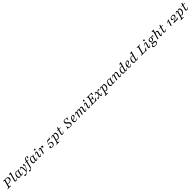

<svg xmlns="http://www.w3.org/2000/svg" viewBox="2030 -6240 12032 12032"><g transform="rotate(-45 8046.0 -224.0)"><path d="M-4.8 0 4 -31.5Q48.4 -33.9 71.4 -38.7Q94.4 -43.5 105.2 -58.1Q116.1 -72.6 123.4 -100.8L226.6 -470.2Q234.7 -499.2 231.9 -513.3Q229 -527.4 208.9 -533.1Q188.7 -538.7 146 -539.5L154 -571Q168.5 -570.2 187.9 -570.2Q207.3 -570.2 231.5 -569.8Q255.6 -569.4 285.5 -569.4Q314.5 -569.4 337.5 -569.8Q360.5 -570.2 377 -570.6Q393.5 -571 403.2 -571Q491.1 -571 541.9 -529Q592.7 -487.1 592.7 -414.5Q592.7 -356.5 558.5 -310.1Q524.2 -263.7 464.9 -236.7Q405.6 -209.7 329.8 -209.7Q297.6 -209.7 267.3 -214.9Q237.1 -220.2 216.1 -229L224.2 -259.7Q240.3 -252.4 267.7 -247.6Q295.2 -242.7 325 -242.7Q382.3 -242.7 423.8 -264.1Q465.3 -285.5 488.3 -324.2Q511.3 -362.9 511.3 -414.5Q511.3 -475 480.2 -507.3Q449.2 -539.5 389.5 -539.5H321L198.4 -100.8Q191.1 -72.6 195.6 -58.9Q200 -45.2 226.2 -39.5Q252.4 -33.9 308.9 -31.5L300 0Q275 -1.6 232.3 -2Q189.5 -2.4 133.9 -2.4Q88.7 -2.4 53.6 -2Q18.5 -1.6 -4.8 0Z M737.1 11.3Q704 11.3 684.7 -5.6Q665.3 -22.6 661.3 -53.2Q657.3 -83.9 668.5 -123.4L773.4 -496Q782.3 -526.6 778.6 -544.4Q775 -562.1 755.6 -569.4Q736.3 -576.6 696 -576.6L704.8 -608.1Q761.3 -609.7 805.6 -617.7Q850 -625.8 884.7 -641.1L736.3 -112.9Q725.8 -77.4 732.3 -56Q738.7 -34.7 762.9 -34.7Q780.6 -34.7 797.2 -48.4Q813.7 -62.1 828.2 -89.5L844.4 -119.4H875.8L857.3 -84.7Q841.1 -54.8 823.4 -33.1Q805.6 -11.3 784.7 0Q763.7 11.3 737.1 11.3Z M1066.1 11.3Q1012.1 11.3 979.4 -31.5Q946.8 -74.2 946.8 -145.2Q946.8 -200 965.3 -250.4Q983.9 -300.8 1015.7 -340.3Q1047.6 -379.8 1087.9 -402.8Q1128.2 -425.8 1171.8 -425.8Q1211.3 -425.8 1245.6 -407.7Q1279.8 -389.5 1304.8 -357.3L1254 -314.5Q1247.6 -354 1226.6 -374.2Q1205.6 -394.4 1176.6 -394.4Q1146 -394.4 1117.3 -374.6Q1088.7 -354.8 1066.9 -320.6Q1045.2 -286.3 1032.3 -242.3Q1019.4 -198.4 1019.4 -150.8Q1019.4 -95.2 1039.5 -65.3Q1059.7 -35.5 1096.8 -35.5Q1125.8 -35.5 1150 -54Q1174.2 -72.6 1192.7 -108.9L1191.9 -82.3Q1170.2 -37.1 1137.9 -12.9Q1105.6 11.3 1066.1 11.3ZM1260.5 11.3Q1211.3 11.3 1192.7 -25Q1174.2 -61.3 1191.1 -123.4L1260.5 -370.2Q1283.9 -379.8 1307.7 -394.8Q1331.5 -409.7 1350.8 -428.2L1368.5 -403.2Q1354 -391.1 1344.4 -379.8Q1334.7 -368.5 1328.2 -354.4Q1321.8 -340.3 1316.1 -320.2L1258.9 -112.9Q1248.4 -75.8 1255.6 -55.2Q1262.9 -34.7 1286.3 -34.7Q1300 -34.7 1311.3 -41.9Q1322.6 -49.2 1332.7 -61.7Q1342.7 -74.2 1350.8 -89.5L1367.7 -119.4H1398.4L1376.6 -78.2Q1362.1 -51.6 1345.2 -31.5Q1328.2 -11.3 1307.7 0Q1287.1 11.3 1260.5 11.3Z M1398.4 192.7Q1371 192.7 1354 180.6Q1337.1 168.5 1337.1 148.4Q1337.1 129 1350.8 117.3Q1364.5 105.6 1384.7 105.6Q1397.6 105.6 1408.5 108.9Q1419.4 112.1 1429.8 116.5Q1440.3 121 1451.2 124.2Q1462.1 127.4 1473.4 127.4Q1497.6 127.4 1530.6 106Q1563.7 84.7 1600 48.4Q1636.3 12.1 1671 -31.9Q1705.6 -75.8 1733.9 -121.8Q1762.1 -167.7 1779 -208.9Q1796 -250 1796 -279Q1796 -300 1787.1 -314.1Q1778.2 -328.2 1766.9 -339.1Q1755.6 -350 1746.8 -360.9Q1737.9 -371.8 1737.9 -386.3Q1737.9 -403.2 1750.4 -414.5Q1762.9 -425.8 1783.9 -425.8Q1812.1 -425.8 1827.8 -404.4Q1843.5 -383.1 1843.5 -344.4Q1843.5 -296.8 1822.2 -239.1Q1800.8 -181.5 1764.5 -121Q1728.2 -60.5 1682.3 -4.4Q1636.3 51.6 1586.3 96Q1536.3 140.3 1487.9 166.5Q1439.5 192.7 1398.4 192.7ZM1587.9 84.7Q1594.4 14.5 1594.8 -53.2Q1595.2 -121 1590.3 -179.8Q1585.5 -238.7 1575.8 -283.1Q1566.1 -327.4 1552.8 -352.8Q1539.5 -378.2 1524.2 -378.2Q1512.9 -378.2 1501.2 -366.5Q1489.5 -354.8 1474.2 -325.8L1457.3 -295.2H1426.6L1451.6 -342.7Q1474.2 -386.3 1497.6 -406Q1521 -425.8 1546 -425.8Q1585.5 -425.8 1611.3 -377.4Q1637.1 -329 1649.2 -231.5Q1661.3 -133.9 1656.5 12.9Q1646 25.8 1635.5 37.5Q1625 49.2 1613.3 60.9Q1601.6 72.6 1587.9 84.7Z M1810.5 192.7Q1780.6 192.7 1764.1 181Q1747.6 169.4 1747.6 148.4Q1747.6 129 1760.9 116.5Q1774.2 104 1793.5 104Q1806.5 104 1817.7 109.3Q1829 114.5 1839.5 121Q1850 127.4 1860.5 132.3Q1871 137.1 1881.5 137.1Q1898.4 137.1 1909.7 123.8Q1921 110.5 1929 75.8L2049.2 -435.5Q2071.8 -533.1 2119 -581.9Q2166.1 -630.6 2241.1 -630.6Q2289.5 -630.6 2316.1 -611.7Q2342.7 -592.7 2342.7 -558.1Q2342.7 -529.8 2325.8 -510.1Q2308.9 -490.3 2283.9 -490.3Q2270.2 -490.3 2262.1 -497.2Q2254 -504 2254 -516.1Q2254 -527.4 2260.1 -537.9Q2266.1 -548.4 2271.8 -558.5Q2277.4 -568.5 2277.4 -579Q2277.4 -601.6 2241.9 -601.6Q2197.6 -601.6 2169.4 -564.5Q2141.1 -527.4 2123.4 -454L2031.5 -62.1Q2012.9 14.5 1979.8 72.2Q1946.8 129.8 1903.6 161.3Q1860.5 192.7 1810.5 192.7ZM1942.7 -383.1 1951.6 -414.5H2230.6L2221.8 -383.1Z M2366.9 11.3Q2312.9 11.3 2280.2 -31.5Q2247.6 -74.2 2247.6 -145.2Q2247.6 -200 2266.1 -250.4Q2284.7 -300.8 2316.5 -340.3Q2348.4 -379.8 2388.7 -402.8Q2429 -425.8 2472.6 -425.8Q2512.1 -425.8 2546.4 -407.7Q2580.6 -389.5 2605.6 -357.3L2554.8 -314.5Q2548.4 -354 2527.4 -374.2Q2506.5 -394.4 2477.4 -394.4Q2446.8 -394.4 2418.1 -374.6Q2389.5 -354.8 2367.7 -320.6Q2346 -286.3 2333.1 -242.3Q2320.2 -198.4 2320.2 -150.8Q2320.2 -95.2 2340.3 -65.3Q2360.5 -35.5 2397.6 -35.5Q2426.6 -35.5 2450.8 -54Q2475 -72.6 2493.5 -108.9L2492.7 -82.3Q2471 -37.1 2438.7 -12.9Q2406.5 11.3 2366.9 11.3ZM2561.3 11.3Q2512.1 11.3 2493.5 -25Q2475 -61.3 2491.9 -123.4L2561.3 -370.2Q2584.7 -379.8 2608.5 -394.8Q2632.3 -409.7 2651.6 -428.2L2669.4 -403.2Q2654.8 -391.1 2645.2 -379.8Q2635.5 -368.5 2629 -354.4Q2622.6 -340.3 2616.9 -320.2L2559.7 -112.9Q2549.2 -75.8 2556.5 -55.2Q2563.7 -34.7 2587.1 -34.7Q2600.8 -34.7 2612.1 -41.9Q2623.4 -49.2 2633.5 -61.7Q2643.5 -74.2 2651.6 -89.5L2668.5 -119.4H2699.2L2677.4 -78.2Q2662.9 -51.6 2646 -31.5Q2629 -11.3 2608.5 0Q2587.9 11.3 2561.3 11.3Z M2891.1 11.3Q2857.3 11.3 2836.7 -6.5Q2816.1 -24.2 2812.1 -55.2Q2808.1 -86.3 2823.4 -125L2887.1 -300Q2900.8 -335.5 2893.1 -357.7Q2885.5 -379.8 2861.3 -379.8Q2842.7 -379.8 2826.2 -366.1Q2809.7 -352.4 2795.2 -325L2779 -295.2H2747.6L2766.1 -329.8Q2793.5 -380.6 2821.8 -403.2Q2850 -425.8 2886.3 -425.8Q2920.2 -425.8 2940.7 -408.1Q2961.3 -390.3 2965.3 -359.3Q2969.4 -328.2 2954 -289.5L2890.3 -114.5Q2877.4 -79 2884.7 -56.9Q2891.9 -34.7 2916.1 -34.7Q2953.2 -34.7 2982.3 -89.5L2998.4 -119.4H3029.8L3011.3 -84.7Q2983.1 -33.1 2955.2 -10.9Q2927.4 11.3 2891.1 11.3ZM2953.2 -510.5Q2931.5 -510.5 2916.5 -525.4Q2901.6 -540.3 2901.6 -562.9Q2901.6 -586.3 2919 -603.2Q2936.3 -620.2 2960.5 -620.2Q2982.3 -620.2 2997.2 -605.2Q3012.1 -590.3 3012.1 -568.5Q3012.1 -545.2 2994.8 -527.8Q2977.4 -510.5 2953.2 -510.5Z M3131.5 0 3216.1 -301.6Q3226.6 -338.7 3219.4 -359.3Q3212.1 -379.8 3189.5 -379.8Q3171 -379.8 3154.4 -366.1Q3137.9 -352.4 3123.4 -325L3107.3 -295.2H3076.6L3095.2 -329.8Q3111.3 -360.5 3129 -381.9Q3146.8 -403.2 3167.7 -414.5Q3188.7 -425.8 3214.5 -425.8Q3248.4 -425.8 3267.3 -408.9Q3286.3 -391.9 3290.3 -361.7Q3294.4 -331.5 3283.1 -291.1L3201.6 0ZM3412.9 -274.2Q3399.2 -274.2 3391.1 -282.7Q3383.1 -291.1 3383.1 -304Q3383.1 -316.1 3389.1 -327.4Q3395.2 -338.7 3401.2 -349.2Q3407.3 -359.7 3407.3 -368.5Q3407.3 -382.3 3383.9 -382.3Q3359.7 -382.3 3331 -362.1Q3302.4 -341.9 3283.1 -307.3L3283.9 -333.1Q3307.3 -378.2 3340.7 -402Q3374.2 -425.8 3412.9 -425.8Q3444.4 -425.8 3461.3 -410.1Q3478.2 -394.4 3478.2 -365.3Q3478.2 -341.9 3469 -321.4Q3459.7 -300.8 3444.8 -287.5Q3429.8 -274.2 3412.9 -274.2Z M3843.5 119.4Q3801.6 119.4 3769 107.7Q3736.3 96 3717.7 75.4Q3699.2 54.8 3699.2 26.6Q3699.2 -5.6 3723.4 -29.4Q3747.6 -53.2 3780.6 -53.2Q3798.4 -53.2 3808.5 -45.2Q3818.5 -37.1 3818.5 -23.4Q3818.5 -9.7 3810.5 0.4Q3802.4 10.5 3791.9 19Q3781.5 27.4 3773.4 35.9Q3765.3 44.4 3765.3 54Q3765.3 68.5 3786.3 78.2Q3807.3 87.9 3837.9 87.9Q3884.7 87.9 3920.2 67.3Q3955.6 46.8 3975.4 10.9Q3995.2 -25 3995.2 -71.8Q3995.2 -124.2 3969.8 -152Q3944.4 -179.8 3896 -179.8Q3873.4 -179.8 3853.6 -173.8Q3833.9 -167.7 3809.7 -152.4H3775.8L3893.5 -414.5H4021Q4045.2 -414.5 4059.3 -419Q4073.4 -423.4 4083.1 -436.3Q4092.7 -449.2 4101.6 -472.6H4131.5Q4122.6 -442.7 4116.9 -420.6Q4111.3 -398.4 4107.3 -381.5Q4103.2 -364.5 4100 -348.4Q4096 -350 4077.8 -351.2Q4059.7 -352.4 4032.3 -352.4H3896.8L3821.8 -185.5Q3843.5 -200 3871 -208.1Q3898.4 -216.1 3925 -216.1Q3990.3 -216.1 4028.6 -179Q4066.9 -141.9 4066.9 -74.2Q4066.9 -18.5 4037.9 25Q4008.9 68.5 3958.1 94Q3907.3 119.4 3843.5 119.4Z M4132.3 186.3 4141.1 154.8Q4173.4 152.4 4192.7 146Q4212.1 139.5 4223.4 124.6Q4234.7 109.7 4241.9 83.9L4349.2 -301.6Q4359.7 -339.5 4352.4 -359.7Q4345.2 -379.8 4322.6 -379.8Q4304.8 -379.8 4288.3 -366.1Q4271.8 -352.4 4256.5 -325L4240.3 -295.2H4209.7L4228.2 -329.8Q4244.4 -360.5 4262.1 -381.9Q4279.8 -403.2 4300.8 -414.5Q4321.8 -425.8 4347.6 -425.8Q4396 -425.8 4414.9 -389.9Q4433.9 -354 4416.1 -291.1L4312.1 82.3Q4304.8 108.9 4310.9 123.8Q4316.9 138.7 4340.3 145.6Q4363.7 152.4 4408.1 154.8L4399.2 186.3Q4385.5 185.5 4363.3 185.1Q4341.1 184.7 4314.5 183.9Q4287.9 183.1 4261.3 183.1Q4222.6 183.1 4187.1 184.3Q4151.6 185.5 4132.3 186.3ZM4447.6 11.3Q4409.7 11.3 4381.9 -8.1Q4354 -27.4 4343.5 -59.7L4354 -85.5Q4366.1 -59.7 4386.3 -46.4Q4406.5 -33.1 4433.1 -33.1Q4464.5 -33.1 4492.3 -51.6Q4520.2 -70.2 4541.9 -102Q4563.7 -133.9 4576.2 -175Q4588.7 -216.1 4588.7 -262.1Q4588.7 -317.7 4568.5 -347.6Q4548.4 -377.4 4509.7 -377.4Q4481.5 -377.4 4457.3 -359.3Q4433.1 -341.1 4414.5 -305.6L4416.1 -332.3Q4438.7 -378.2 4470.6 -402Q4502.4 -425.8 4541.1 -425.8Q4596 -425.8 4628.6 -383.1Q4661.3 -340.3 4661.3 -268.5Q4661.3 -215.3 4643.5 -165.3Q4625.8 -115.3 4595.6 -75.4Q4565.3 -35.5 4527 -12.1Q4488.7 11.3 4447.6 11.3Z M4876.6 11.3Q4822.6 11.3 4799.6 -26.2Q4776.6 -63.7 4794.4 -125L4908.9 -537.9Q4928.2 -538.7 4947.2 -541.5Q4966.1 -544.4 4982.3 -549.2L4861.3 -115.3Q4850.8 -75 4859.7 -54.8Q4868.5 -34.7 4898.4 -34.7Q4921 -34.7 4939.5 -48.8Q4958.1 -62.9 4973.4 -91.1L4988.7 -119.4H5020.2L4994.4 -71.8Q4981.5 -47.6 4964.5 -29Q4947.6 -10.5 4926.2 0.4Q4904.8 11.3 4876.6 11.3ZM4771.8 -383.1 4779.8 -414.5H5079.8L5071 -383.1Z M5560.5 11.3Q5515.3 11.3 5482.7 0Q5450 -11.3 5428.6 -22.6Q5407.3 -33.9 5393.5 -33.9Q5383.9 -33.9 5375.4 -26.2Q5366.9 -18.5 5357.3 0H5324.2Q5339.5 -38.7 5352 -83.5Q5364.5 -128.2 5379 -194.4H5411.3Q5405.6 -112.9 5444 -66.5Q5482.3 -20.2 5555.6 -20.2Q5609.7 -20.2 5640.7 -45.6Q5671.8 -71 5671.8 -115.3Q5671.8 -147.6 5656 -173Q5640.3 -198.4 5614.9 -220.6Q5589.5 -242.7 5560.9 -264.5Q5532.3 -286.3 5507.3 -310.1Q5482.3 -333.9 5466.1 -362.9Q5450 -391.9 5450 -429Q5450 -473.4 5471.8 -507.7Q5493.5 -541.9 5532.7 -562.1Q5571.8 -582.3 5621 -582.3Q5662.9 -582.3 5688.7 -571.4Q5714.5 -560.5 5730.6 -549.2Q5746.8 -537.9 5759.7 -537.9Q5767.7 -537.9 5775.4 -546Q5783.1 -554 5791.9 -571H5824.2Q5810.5 -540.3 5798.4 -498.4Q5786.3 -456.5 5777.4 -405.6H5745.2Q5748.4 -450.8 5735.1 -483.5Q5721.8 -516.1 5693.5 -533.9Q5665.3 -551.6 5625 -551.6Q5577.4 -551.6 5548.8 -526.2Q5520.2 -500.8 5520.2 -459.7Q5520.2 -428.2 5536.7 -402.8Q5553.2 -377.4 5579 -354.4Q5604.8 -331.5 5634.3 -309.3Q5663.7 -287.1 5689.5 -262.5Q5715.3 -237.9 5731.9 -208.9Q5748.4 -179.8 5748.4 -143.5Q5748.4 -99.2 5724.6 -64.5Q5700.8 -29.8 5658.1 -9.3Q5615.3 11.3 5560.5 11.3Z M6015.3 11.3Q5951.6 11.3 5916.9 -29Q5882.3 -69.4 5882.3 -142.7Q5882.3 -198.4 5901.6 -249.6Q5921 -300.8 5954.8 -340.3Q5988.7 -379.8 6032.3 -402.8Q6075.8 -425.8 6123.4 -425.8Q6168.5 -425.8 6191.9 -406Q6215.3 -386.3 6215.3 -349.2Q6215.3 -305.6 6181.9 -266.5Q6148.4 -227.4 6087.1 -197.2Q6025.8 -166.9 5941.1 -149.2V-175Q6006.5 -191.1 6052.4 -216.5Q6098.4 -241.9 6123 -274.2Q6147.6 -306.5 6147.6 -344.4Q6147.6 -369.4 6137.1 -382.3Q6126.6 -395.2 6105.6 -395.2Q6079 -395.2 6052 -373.4Q6025 -351.6 6003.2 -315.7Q5981.5 -279.8 5968.1 -235.9Q5954.8 -191.9 5954.8 -148.4Q5954.8 -91.1 5977.4 -60.5Q6000 -29.8 6041.9 -29.8Q6076.6 -29.8 6104.8 -50Q6133.1 -70.2 6154.8 -111.3H6184.7Q6157.3 -51.6 6113.7 -20.2Q6070.2 11.3 6015.3 11.3Z M6905.6 11.3Q6871 11.3 6852 -5.6Q6833.1 -22.6 6829.4 -53.2Q6825.8 -83.9 6836.3 -123.4L6875 -260.5Q6891.1 -318.5 6879 -349.2Q6866.9 -379.8 6825.8 -379.8Q6792.7 -379.8 6764.5 -359.7Q6736.3 -339.5 6713.7 -300L6712.9 -321Q6740.3 -372.6 6777 -399.2Q6813.7 -425.8 6858.1 -425.8Q6897.6 -425.8 6922.2 -405.2Q6946.8 -384.7 6953.2 -348.4Q6959.7 -312.1 6946 -263.7L6904 -112.9Q6893.5 -75.8 6900.4 -55.2Q6907.3 -34.7 6930.6 -34.7Q6949.2 -34.7 6965.3 -48.4Q6981.5 -62.1 6996.8 -89.5L7012.9 -119.4H7043.5L7025 -84.7Q7008.9 -54.8 6991.1 -33.1Q6973.4 -11.3 6952.8 0Q6932.3 11.3 6905.6 11.3ZM6341.1 0 6425.8 -301.6Q6436.3 -337.9 6429.4 -358.9Q6422.6 -379.8 6399.2 -379.8Q6381.5 -379.8 6364.5 -366.1Q6347.6 -352.4 6333.1 -325L6316.9 -295.2H6286.3L6304.8 -329.8Q6321 -360.5 6338.7 -381.9Q6356.5 -403.2 6377.4 -414.5Q6398.4 -425.8 6424.2 -425.8Q6458.1 -425.8 6477 -408.9Q6496 -391.9 6500 -361.7Q6504 -331.5 6492.7 -291.1L6411.3 0ZM6577.4 0 6650 -260.5Q6666.1 -319.4 6653.2 -349.6Q6640.3 -379.8 6600 -379.8Q6567.7 -379.8 6539.5 -359.7Q6511.3 -339.5 6487.9 -300V-321Q6515.3 -372.6 6552 -399.2Q6588.7 -425.8 6632.3 -425.8Q6672.6 -425.8 6696.8 -405.2Q6721 -384.7 6727.8 -348.4Q6734.7 -312.1 6721 -263.7L6647.6 0Z M7232.3 11.3Q7198.4 11.3 7177.8 -6.5Q7157.3 -24.2 7153.2 -55.2Q7149.2 -86.3 7164.5 -125L7228.2 -300Q7241.9 -335.5 7234.3 -357.7Q7226.6 -379.8 7202.4 -379.8Q7183.9 -379.8 7167.3 -366.1Q7150.8 -352.4 7136.3 -325L7120.2 -295.2H7088.7L7107.3 -329.8Q7134.7 -380.6 7162.9 -403.2Q7191.1 -425.8 7227.4 -425.8Q7261.3 -425.8 7281.9 -408.1Q7302.4 -390.3 7306.5 -359.3Q7310.5 -328.2 7295.2 -289.5L7231.5 -114.5Q7218.5 -79 7225.8 -56.9Q7233.1 -34.7 7257.3 -34.7Q7294.4 -34.7 7323.4 -89.5L7339.5 -119.4H7371L7352.4 -84.7Q7324.2 -33.1 7296.4 -10.9Q7268.5 11.3 7232.3 11.3ZM7294.4 -510.5Q7272.6 -510.5 7257.7 -525.4Q7242.7 -540.3 7242.7 -562.9Q7242.7 -586.3 7260.1 -603.2Q7277.4 -620.2 7301.6 -620.2Q7323.4 -620.2 7338.3 -605.2Q7353.2 -590.3 7353.2 -568.5Q7353.2 -545.2 7335.9 -527.8Q7318.5 -510.5 7294.4 -510.5Z M7392.7 0 7401.6 -31.5Q7446 -33.1 7468.5 -38.3Q7491.1 -43.5 7502 -57.7Q7512.9 -71.8 7521 -100.8L7624.2 -470.2Q7632.3 -499.2 7629 -513.3Q7625.8 -527.4 7606 -533.1Q7586.3 -538.7 7543.5 -539.5L7551.6 -571Q7579.8 -570.2 7626.2 -569.8Q7672.6 -569.4 7736.3 -569.4Q7775.8 -569.4 7812.5 -569.4Q7849.2 -569.4 7883.1 -569.8Q7916.9 -570.2 7947.2 -570.2Q7977.4 -570.2 8004 -571Q7991.9 -532.3 7984.3 -493.5Q7976.6 -454.8 7971 -409.7H7938.7Q7937.1 -459.7 7927.8 -487.5Q7918.5 -515.3 7897.6 -526.6Q7876.6 -537.9 7838.7 -537.9H7718.5L7596 -100.8Q7583.9 -58.1 7594.4 -46Q7604.8 -33.9 7651.6 -33.9H7671Q7729.8 -33.9 7771 -48Q7812.1 -62.1 7844.8 -97.2Q7877.4 -132.3 7911.3 -194.4H7943.5Q7920.2 -137.1 7904.8 -90.7Q7889.5 -44.4 7879 0Q7856.5 -0.8 7832.3 -1.2Q7808.1 -1.6 7783.1 -2Q7758.1 -2.4 7731 -2.4Q7704 -2.4 7674.2 -2.4Q7580.6 -2.4 7510.1 -2Q7439.5 -1.6 7392.7 0ZM7616.9 -271.8 7625.8 -302.4H7798.4L7789.5 -271.8ZM7778.2 -172.6Q7782.3 -229 7766.9 -250.4Q7751.6 -271.8 7707.3 -271.8L7716.1 -302.4Q7747.6 -302.4 7768.1 -311.3Q7788.7 -320.2 7804.8 -341.5Q7821 -362.9 7837.1 -401.6H7869.4Q7866.1 -390.3 7860.1 -372.2Q7854 -354 7848 -331.9Q7841.9 -309.7 7835.5 -287.1Q7831.5 -271 7828.2 -256.5Q7825 -241.9 7821.8 -228.6Q7818.5 -215.3 7815.7 -201.6Q7812.9 -187.9 7810.5 -172.6Z M8317.7 11.3Q8284.7 11.3 8265.3 -8.9Q8246 -29 8239.5 -71L8200 -328.2Q8195.2 -354.8 8185.5 -366.5Q8175.8 -378.2 8158.9 -378.2Q8142.7 -378.2 8129.4 -366.5Q8116.1 -354.8 8100.8 -326.6L8083.9 -295.2H8053.2L8079 -342.7Q8101.6 -386.3 8127 -406Q8152.4 -425.8 8184.7 -425.8Q8217.7 -425.8 8237.1 -405.6Q8256.5 -385.5 8262.9 -343.5L8302.4 -86.3Q8307.3 -60.5 8316.9 -48.4Q8326.6 -36.3 8343.5 -36.3Q8359.7 -36.3 8372.6 -48Q8385.5 -59.7 8400.8 -87.9L8417.7 -119.4H8449.2L8423.4 -71.8Q8400 -27.4 8375 -8.1Q8350 11.3 8317.7 11.3ZM8043.5 11.3Q8019.4 11.3 8005.2 -0.4Q7991.1 -12.1 7991.1 -33.1Q7991.1 -51.6 8002.4 -63.3Q8013.7 -75 8030.6 -75Q8039.5 -75 8046.8 -72.2Q8054 -69.4 8060.9 -65.7Q8067.7 -62.1 8074.6 -58.9Q8081.5 -55.6 8088.7 -55.6Q8107.3 -55.6 8128.6 -74.2Q8150 -92.7 8174.2 -129Q8198.4 -165.3 8225 -217.7L8237.9 -191.1Q8208.9 -125.8 8177 -80.6Q8145.2 -35.5 8111.7 -12.1Q8078.2 11.3 8043.5 11.3ZM8273.4 -213.7 8259.7 -237.1Q8299.2 -332.3 8342.3 -379Q8385.5 -425.8 8433.9 -425.8Q8457.3 -425.8 8471 -414.1Q8484.7 -402.4 8484.7 -383.1Q8484.7 -364.5 8473.4 -352Q8462.1 -339.5 8446 -339.5Q8437.1 -339.5 8430.2 -342.7Q8423.4 -346 8416.9 -350Q8410.5 -354 8403.6 -357.7Q8396.8 -361.3 8387.9 -361.3Q8364.5 -361.3 8335.5 -323.4Q8306.5 -285.5 8273.4 -213.7Z M8441.1 186.3 8450 154.8Q8482.3 152.4 8501.6 146Q8521 139.5 8532.3 124.6Q8543.5 109.7 8550.8 83.9L8658.1 -301.6Q8668.5 -339.5 8661.3 -359.7Q8654 -379.8 8631.5 -379.8Q8613.7 -379.8 8597.2 -366.1Q8580.6 -352.4 8565.3 -325L8549.2 -295.2H8518.5L8537.1 -329.8Q8553.2 -360.5 8571 -381.9Q8588.7 -403.2 8609.7 -414.5Q8630.6 -425.8 8656.5 -425.8Q8704.8 -425.8 8723.8 -389.9Q8742.7 -354 8725 -291.1L8621 82.3Q8613.7 108.9 8619.8 123.8Q8625.8 138.7 8649.2 145.6Q8672.6 152.4 8716.9 154.8L8708.1 186.3Q8694.4 185.5 8672.2 185.1Q8650 184.7 8623.4 183.9Q8596.8 183.1 8570.2 183.1Q8531.5 183.1 8496 184.3Q8460.5 185.5 8441.1 186.3ZM8756.5 11.3Q8718.5 11.3 8690.7 -8.1Q8662.9 -27.4 8652.4 -59.7L8662.9 -85.5Q8675 -59.7 8695.2 -46.4Q8715.3 -33.1 8741.9 -33.1Q8773.4 -33.1 8801.2 -51.6Q8829 -70.2 8850.8 -102Q8872.6 -133.9 8885.1 -175Q8897.6 -216.1 8897.6 -262.1Q8897.6 -317.7 8877.4 -347.6Q8857.3 -377.4 8818.5 -377.4Q8790.3 -377.4 8766.1 -359.3Q8741.9 -341.1 8723.4 -305.6L8725 -332.3Q8747.6 -378.2 8779.4 -402Q8811.3 -425.8 8850 -425.8Q8904.8 -425.8 8937.5 -383.1Q8970.2 -340.3 8970.2 -268.5Q8970.2 -215.3 8952.4 -165.3Q8934.7 -115.3 8904.4 -75.4Q8874.2 -35.5 8835.9 -12.1Q8797.6 11.3 8756.5 11.3Z M9208.9 11.3Q9154.8 11.3 9122.2 -31.5Q9089.5 -74.2 9089.5 -145.2Q9089.5 -200 9108.1 -250.4Q9126.6 -300.8 9158.5 -340.3Q9190.3 -379.8 9230.6 -402.8Q9271 -425.8 9314.5 -425.8Q9354 -425.8 9388.3 -407.7Q9422.6 -389.5 9447.6 -357.3L9396.8 -314.5Q9390.3 -354 9369.4 -374.2Q9348.4 -394.4 9319.4 -394.4Q9288.7 -394.4 9260.1 -374.6Q9231.5 -354.8 9209.7 -320.6Q9187.9 -286.3 9175 -242.3Q9162.1 -198.4 9162.1 -150.8Q9162.1 -95.2 9182.3 -65.3Q9202.4 -35.5 9239.5 -35.5Q9268.5 -35.5 9292.7 -54Q9316.9 -72.6 9335.5 -108.9L9334.7 -82.3Q9312.9 -37.1 9280.6 -12.9Q9248.4 11.3 9208.9 11.3ZM9403.2 11.3Q9354 11.3 9335.5 -25Q9316.9 -61.3 9333.9 -123.4L9403.2 -370.2Q9426.6 -379.8 9450.4 -394.8Q9474.2 -409.7 9493.5 -428.2L9511.3 -403.2Q9496.8 -391.1 9487.1 -379.8Q9477.4 -368.5 9471 -354.4Q9464.5 -340.3 9458.9 -320.2L9401.6 -112.9Q9391.1 -75.8 9398.4 -55.2Q9405.6 -34.7 9429 -34.7Q9442.7 -34.7 9454 -41.9Q9465.3 -49.2 9475.4 -61.7Q9485.5 -74.2 9493.5 -89.5L9510.5 -119.4H9541.1L9519.4 -78.2Q9504.8 -51.6 9487.9 -31.5Q9471 -11.3 9450.4 0Q9429.8 11.3 9403.2 11.3Z M9979.8 11.3Q9946 11.3 9926.6 -5.6Q9907.3 -22.6 9903.6 -53.2Q9900 -83.9 9911.3 -123.4L9949.2 -259.7Q9966.1 -318.5 9952.4 -349.2Q9938.7 -379.8 9896.8 -379.8Q9864.5 -379.8 9836.3 -359.7Q9808.1 -339.5 9783.9 -299.2V-320.2Q9812.1 -373.4 9849.2 -399.6Q9886.3 -425.8 9930.6 -425.8Q9991.1 -425.8 10016.1 -381Q10041.1 -336.3 10021 -263.7L9978.2 -112.9Q9968.5 -76.6 9975 -55.6Q9981.5 -34.7 10004.8 -34.7Q10023.4 -34.7 10039.9 -48.8Q10056.5 -62.9 10071 -89.5L10087.1 -119.4H10118.5L10100 -84.7Q10083.9 -54.8 10065.7 -33.1Q10047.6 -11.3 10027 0Q10006.5 11.3 9979.8 11.3ZM9637.1 0 9721.8 -301.6Q9732.3 -337.9 9725.4 -358.9Q9718.5 -379.8 9695.2 -379.8Q9676.6 -379.8 9660.1 -366.1Q9643.5 -352.4 9629 -325L9612.9 -295.2H9582.3L9600.8 -329.8Q9616.9 -360.5 9634.7 -381.9Q9652.4 -403.2 9673.4 -414.5Q9694.4 -425.8 9720.2 -425.8Q9754 -425.8 9773 -408.9Q9791.9 -391.9 9796 -361.7Q9800 -331.5 9788.7 -291.1L9707.3 0Z M10502.4 11.3Q10468.5 11.3 10449.6 -5.6Q10430.6 -22.6 10426.6 -53.2Q10422.6 -83.9 10433.1 -123.4L10537.9 -496Q10546.8 -526.6 10543.5 -544.4Q10540.3 -562.1 10522.6 -569.4Q10504.8 -576.6 10467.7 -576.6L10476.6 -608.1Q10530.6 -609.7 10573 -617.7Q10615.3 -625.8 10649.2 -641.1L10500.8 -112.9Q10490.3 -76.6 10496.8 -55.6Q10503.2 -34.7 10527.4 -34.7Q10545.2 -34.7 10562.1 -48.4Q10579 -62.1 10592.7 -89.5L10609.7 -119.4H10640.3L10621.8 -84.7Q10605.6 -54.8 10587.9 -33.1Q10570.2 -11.3 10549.2 0Q10528.2 11.3 10502.4 11.3ZM10308.1 11.3Q10254 11.3 10221.4 -31.5Q10188.7 -74.2 10188.7 -145.2Q10188.7 -200 10207.3 -250.4Q10225.8 -300.8 10257.7 -340.3Q10289.5 -379.8 10329.8 -402.8Q10370.2 -425.8 10413.7 -425.8Q10453.2 -425.8 10487.5 -407.7Q10521.8 -389.5 10546.8 -357.3L10496 -314.5Q10489.5 -354 10468.5 -374.2Q10447.6 -394.4 10418.5 -394.4Q10387.9 -394.4 10359.3 -374.6Q10330.6 -354.8 10308.9 -320.6Q10287.1 -286.3 10274.2 -242.3Q10261.3 -198.4 10261.3 -150.8Q10261.3 -95.2 10281.5 -65.3Q10301.6 -35.5 10338.7 -35.5Q10367.7 -35.5 10391.9 -54Q10416.1 -72.6 10434.7 -108.9L10433.9 -82.3Q10412.1 -37.1 10379.8 -12.9Q10347.6 11.3 10308.1 11.3Z M10843.5 11.3Q10779.8 11.3 10745.2 -29Q10710.5 -69.4 10710.5 -142.7Q10710.5 -198.4 10729.8 -249.6Q10749.2 -300.8 10783.1 -340.3Q10816.9 -379.8 10860.5 -402.8Q10904 -425.8 10951.6 -425.8Q10996.8 -425.8 11020.2 -406Q11043.5 -386.3 11043.5 -349.2Q11043.5 -305.6 11010.1 -266.5Q10976.6 -227.4 10915.3 -197.2Q10854 -166.9 10769.4 -149.2V-175Q10834.7 -191.1 10880.6 -216.5Q10926.6 -241.9 10951.2 -274.2Q10975.8 -306.5 10975.8 -344.4Q10975.8 -369.4 10965.3 -382.3Q10954.8 -395.2 10933.9 -395.2Q10907.3 -395.2 10880.2 -373.4Q10853.2 -351.6 10831.5 -315.7Q10809.7 -279.8 10796.4 -235.9Q10783.1 -191.9 10783.1 -148.4Q10783.1 -91.1 10805.6 -60.5Q10828.2 -29.8 10870.2 -29.8Q10904.8 -29.8 10933.1 -50Q10961.3 -70.2 10983.1 -111.3H11012.9Q10985.5 -51.6 10941.9 -20.2Q10898.4 11.3 10843.5 11.3Z M11454.8 11.3Q11421 11.3 11402 -5.6Q11383.1 -22.6 11379 -53.2Q11375 -83.9 11385.5 -123.4L11490.3 -496Q11499.2 -526.6 11496 -544.4Q11492.7 -562.1 11475 -569.4Q11457.3 -576.6 11420.2 -576.6L11429 -608.1Q11483.1 -609.7 11525.4 -617.7Q11567.7 -625.8 11601.6 -641.1L11453.2 -112.9Q11442.7 -76.6 11449.2 -55.6Q11455.6 -34.7 11479.8 -34.7Q11497.6 -34.7 11514.5 -48.4Q11531.5 -62.1 11545.2 -89.5L11562.1 -119.4H11592.7L11574.2 -84.7Q11558.1 -54.8 11540.3 -33.1Q11522.6 -11.3 11501.6 0Q11480.6 11.3 11454.8 11.3ZM11260.5 11.3Q11206.5 11.3 11173.8 -31.5Q11141.1 -74.2 11141.1 -145.2Q11141.1 -200 11159.7 -250.4Q11178.2 -300.8 11210.1 -340.3Q11241.9 -379.8 11282.3 -402.8Q11322.6 -425.8 11366.1 -425.8Q11405.6 -425.8 11439.9 -407.7Q11474.2 -389.5 11499.2 -357.3L11448.4 -314.5Q11441.9 -354 11421 -374.2Q11400 -394.4 11371 -394.4Q11340.3 -394.4 11311.7 -374.6Q11283.1 -354.8 11261.3 -320.6Q11239.5 -286.3 11226.6 -242.3Q11213.7 -198.4 11213.7 -150.8Q11213.7 -95.2 11233.9 -65.3Q11254 -35.5 11291.1 -35.5Q11320.2 -35.5 11344.4 -54Q11368.5 -72.6 11387.1 -108.9L11386.3 -82.3Q11364.5 -37.1 11332.3 -12.9Q11300 11.3 11260.5 11.3Z M11832.3 0 11841.1 -31.5Q11886.3 -33.1 11908.9 -38.7Q11931.5 -44.4 11942.3 -58.5Q11953.2 -72.6 11960.5 -100.8L12063.7 -470.2Q12071.8 -498.4 12069 -512.5Q12066.1 -526.6 12046.8 -532.7Q12027.4 -538.7 11983.1 -539.5L11991.1 -571Q12032.3 -568.5 12126.6 -568.5Q12171 -568.5 12207.3 -569.4Q12243.5 -570.2 12266.1 -571L12257.3 -539.5Q12216.1 -537.9 12193.1 -533.1Q12170.2 -528.2 12158.9 -514.1Q12147.6 -500 12138.7 -470.2L12035.5 -100.8Q12028.2 -73.4 12029 -58.9Q12029.8 -44.4 12044.4 -39.1Q12058.9 -33.9 12091.1 -33.9H12110.5Q12170.2 -33.9 12210.9 -47.6Q12251.6 -61.3 12284.3 -96Q12316.9 -130.6 12350.8 -194.4H12383.1Q12358.9 -133.9 12343.5 -87.5Q12328.2 -41.1 12318.5 0Q12274.2 -1.6 12225 -2Q12175.8 -2.4 12113.7 -2.4Q12020.2 -2.4 11949.6 -2Q11879 -1.6 11832.3 0Z M12570.2 11.3Q12536.3 11.3 12515.7 -6.5Q12495.2 -24.2 12491.1 -55.2Q12487.1 -86.3 12502.4 -125L12566.1 -300Q12579.8 -335.5 12572.2 -357.7Q12564.5 -379.8 12540.3 -379.8Q12521.8 -379.8 12505.2 -366.1Q12488.7 -352.4 12474.2 -325L12458.1 -295.2H12426.6L12445.2 -329.8Q12472.6 -380.6 12500.8 -403.2Q12529 -425.8 12565.3 -425.8Q12599.2 -425.8 12619.8 -408.1Q12640.3 -390.3 12644.4 -359.3Q12648.4 -328.2 12633.1 -289.5L12569.4 -114.5Q12556.5 -79 12563.7 -56.9Q12571 -34.7 12595.2 -34.7Q12632.3 -34.7 12661.3 -89.5L12677.4 -119.4H12708.9L12690.3 -84.7Q12662.1 -33.1 12634.3 -10.9Q12606.5 11.3 12570.2 11.3ZM12632.3 -510.5Q12610.5 -510.5 12595.6 -525.4Q12580.6 -540.3 12580.6 -562.9Q12580.6 -586.3 12598 -603.2Q12615.3 -620.2 12639.5 -620.2Q12661.3 -620.2 12676.2 -605.2Q12691.1 -590.3 12691.1 -568.5Q12691.1 -545.2 12673.8 -527.8Q12656.5 -510.5 12632.3 -510.5Z M12906.5 192.7Q12851.6 192.7 12810.9 180.2Q12770.2 167.7 12747.6 145.2Q12725 122.6 12725 92.7Q12725 55.6 12758.9 22.6Q12792.7 -10.5 12856.5 -35.5L12872.6 -22.6Q12836.3 -4.8 12816.1 21.4Q12796 47.6 12796 76.6Q12796 114.5 12831 136.7Q12866.1 158.9 12925 158.9Q12968.5 158.9 13002 144.8Q13035.5 130.6 13054.4 105.2Q13073.4 79.8 13073.4 48.4Q13073.4 19.4 13056 5.2Q13038.7 -8.9 13003.2 -8.9H12916.9Q12878.2 -8.9 12853.6 -25Q12829 -41.1 12829 -69.4Q12829 -91.9 12846.4 -116.1Q12863.7 -140.3 12899.2 -167.7L12913.7 -158.9Q12893.5 -141.9 12885.5 -130.2Q12877.4 -118.5 12877.4 -107.3Q12877.4 -91.1 12890.7 -83.9Q12904 -76.6 12932.3 -76.6H13017.7Q13075.8 -76.6 13106.9 -49.6Q13137.9 -22.6 13137.9 25Q13137.9 74.2 13108.1 112.1Q13078.2 150 13026.2 171.4Q12974.2 192.7 12906.5 192.7ZM12954 -146Q12894.4 -146 12859.3 -178.6Q12824.2 -211.3 12824.2 -267.7Q12824.2 -312.9 12846 -348.8Q12867.7 -384.7 12905.6 -405.2Q12943.5 -425.8 12991.1 -425.8Q13050.8 -425.8 13085.5 -392.7Q13120.2 -359.7 13120.2 -302.4Q13120.2 -257.3 13098.4 -221.8Q13076.6 -186.3 13039.5 -166.1Q13002.4 -146 12954 -146ZM12954.8 -177.4Q12975.8 -177.4 12993.5 -188.3Q13011.3 -199.2 13024.6 -218.1Q13037.9 -237.1 13045.6 -262.5Q13053.2 -287.9 13053.2 -316.9Q13053.2 -355.6 13037.1 -375Q13021 -394.4 12990.3 -394.4Q12969.4 -394.4 12951.2 -384.3Q12933.1 -374.2 12919.8 -356Q12906.5 -337.9 12899.2 -313.3Q12891.9 -288.7 12891.9 -259.7Q12891.9 -219.4 12908.5 -198.4Q12925 -177.4 12954.8 -177.4ZM13210.5 -317.7Q13196 -317.7 13187.5 -325Q13179 -332.3 13179 -345.2Q13179 -352.4 13182.3 -358.5Q13185.5 -364.5 13188.3 -370.2Q13191.1 -375.8 13191.1 -380.6Q13191.1 -387.9 13185.9 -391.1Q13180.6 -394.4 13168.5 -394.4Q13150.8 -394.4 13132.7 -385.5Q13114.5 -376.6 13096.8 -358.1L13087.9 -372.6Q13108.1 -399.2 13133.1 -412.5Q13158.1 -425.8 13185.5 -425.8Q13217.7 -425.8 13236.7 -410.1Q13255.6 -394.4 13255.6 -367.7Q13255.6 -345.2 13243.1 -331.5Q13230.6 -317.7 13210.5 -317.7Z M13284.7 0 13423.4 -496Q13432.3 -526.6 13428.6 -544.4Q13425 -562.1 13405.6 -569.4Q13386.3 -576.6 13346 -576.6L13354.8 -608.1Q13411.3 -609.7 13455.2 -617.7Q13499.2 -625.8 13533.9 -641.1L13354.8 0ZM13627.4 11.3Q13593.5 11.3 13574.2 -5.6Q13554.8 -22.6 13551.2 -53.2Q13547.6 -83.9 13558.1 -123.4L13596.8 -259.7Q13612.9 -317.7 13599.6 -348.8Q13586.3 -379.8 13544.4 -379.8Q13512.1 -379.8 13484.3 -359.7Q13456.5 -339.5 13433.9 -299.2V-320.2Q13461.3 -373.4 13498 -399.6Q13534.7 -425.8 13578.2 -425.8Q13638.7 -425.8 13663.7 -381.5Q13688.7 -337.1 13667.7 -263.7L13625.8 -112.9Q13615.3 -76.6 13622.2 -55.6Q13629 -34.7 13652.4 -34.7Q13671 -34.7 13687.1 -48.4Q13703.2 -62.1 13718.5 -89.5L13734.7 -119.4H13765.3L13746.8 -84.7Q13730.6 -54.8 13712.9 -33.1Q13695.2 -11.3 13674.6 0Q13654 11.3 13627.4 11.3Z M13945.2 11.3Q13891.1 11.3 13868.1 -26.2Q13845.2 -63.7 13862.9 -125L13977.4 -537.9Q13996.8 -538.7 14015.7 -541.5Q14034.7 -544.4 14050.8 -549.2L13929.8 -115.3Q13919.4 -75 13928.2 -54.8Q13937.1 -34.7 13966.9 -34.7Q13989.5 -34.7 14008.1 -48.8Q14026.6 -62.9 14041.9 -91.1L14057.3 -119.4H14088.7L14062.9 -71.8Q14050 -47.6 14033.1 -29Q14016.1 -10.5 13994.8 0.4Q13973.4 11.3 13945.2 11.3ZM13840.3 -383.1 13848.4 -414.5H14148.4L14139.5 -383.1Z M14458.9 0 14555.6 -346Q14531.5 -329.8 14499.2 -314.1Q14466.9 -298.4 14421.8 -284.7L14429.8 -316.9Q14479 -333.9 14512.5 -351.2Q14546 -368.5 14570.6 -386.3Q14595.2 -404 14615.3 -420.2H14646.8L14529 0Z M15091.9 4Q15087.9 2.4 15069.8 1.2Q15051.6 0 15024.2 0H14716.9L14725 -29.8Q14771.8 -54.8 14818.1 -80.2Q14864.5 -105.6 14906 -131.5Q14947.6 -157.3 14979.8 -185.1Q15012.1 -212.9 15030.6 -243.1Q15049.2 -273.4 15049.2 -307.3Q15049.2 -347.6 15024.2 -369Q14999.2 -390.3 14954 -390.3Q14917.7 -390.3 14887.9 -376.2Q14858.1 -362.1 14840.3 -337.9Q14822.6 -313.7 14822.6 -284.7Q14822.6 -256.5 14837.9 -241.9Q14853.2 -227.4 14879 -227.4Q14891.9 -227.4 14902.8 -231.9Q14913.7 -236.3 14924.2 -246L14930.6 -216.9Q14913.7 -200 14893.1 -191.5Q14872.6 -183.1 14850.8 -183.1Q14808.9 -183.1 14783.5 -205.6Q14758.1 -228.2 14758.1 -265.3Q14758.1 -308.1 14788.3 -344.4Q14818.5 -380.6 14868.1 -403.2Q14917.7 -425.8 14975 -425.8Q15041.1 -425.8 15081 -395.6Q15121 -365.3 15121 -312.9Q15121 -287.1 15110.1 -262.9Q15099.2 -238.7 15077 -214.9Q15054.8 -191.1 15021 -167.3Q14987.1 -143.5 14941.5 -118.5Q14896 -93.5 14837.9 -66.9V-62.1H15012.9Q15037.1 -62.1 15051.2 -66.5Q15065.3 -71 15075 -83.9Q15084.7 -96.8 15093.5 -120.2H15123.4Q15114.5 -90.3 15108.9 -68.1Q15103.2 -46 15099.2 -29Q15095.2 -12.1 15091.9 4Z M15149.2 186.3 15158.1 154.8Q15190.3 152.4 15209.7 146Q15229 139.5 15240.3 124.6Q15251.6 109.7 15258.9 83.9L15366.1 -301.6Q15376.6 -339.5 15369.4 -359.7Q15362.1 -379.8 15339.5 -379.8Q15321.8 -379.8 15305.2 -366.1Q15288.7 -352.4 15273.4 -325L15257.3 -295.2H15226.6L15245.2 -329.8Q15261.3 -360.5 15279 -381.9Q15296.8 -403.2 15317.7 -414.5Q15338.7 -425.8 15364.5 -425.8Q15412.9 -425.8 15431.9 -389.9Q15450.8 -354 15433.1 -291.1L15329 82.3Q15321.8 108.9 15327.8 123.8Q15333.9 138.7 15357.3 145.6Q15380.6 152.4 15425 154.8L15416.1 186.3Q15402.4 185.5 15380.2 185.1Q15358.1 184.7 15331.5 183.9Q15304.8 183.1 15278.2 183.1Q15239.5 183.1 15204 184.3Q15168.5 185.5 15149.2 186.3ZM15464.5 11.3Q15426.6 11.3 15398.8 -8.1Q15371 -27.4 15360.5 -59.7L15371 -85.5Q15383.1 -59.7 15403.2 -46.4Q15423.4 -33.1 15450 -33.1Q15481.5 -33.1 15509.3 -51.6Q15537.1 -70.2 15558.9 -102Q15580.6 -133.9 15593.1 -175Q15605.6 -216.1 15605.6 -262.1Q15605.6 -317.7 15585.5 -347.6Q15565.3 -377.4 15526.6 -377.4Q15498.4 -377.4 15474.2 -359.3Q15450 -341.1 15431.5 -305.6L15433.1 -332.3Q15455.6 -378.2 15487.5 -402Q15519.4 -425.8 15558.1 -425.8Q15612.9 -425.8 15645.6 -383.1Q15678.2 -340.3 15678.2 -268.5Q15678.2 -215.3 15660.5 -165.3Q15642.7 -115.3 15612.5 -75.4Q15582.3 -35.5 15544 -12.1Q15505.6 11.3 15464.5 11.3Z M15893.5 11.3Q15839.5 11.3 15816.5 -26.2Q15793.5 -63.7 15811.3 -125L15925.8 -537.9Q15945.2 -538.7 15964.1 -541.5Q15983.1 -544.4 15999.2 -549.2L15878.2 -115.3Q15867.7 -75 15876.6 -54.8Q15885.5 -34.7 15915.3 -34.7Q15937.9 -34.7 15956.5 -48.8Q15975 -62.9 15990.3 -91.1L16005.6 -119.4H16037.1L16011.3 -71.8Q15998.4 -47.6 15981.5 -29Q15964.5 -10.5 15943.1 0.4Q15921.8 11.3 15893.5 11.3ZM15788.7 -383.1 15796.8 -414.5H16096.8L16087.9 -383.1Z"/></g></svg>

Font: Playfair 5pt SemiExpanded Light 12pt
Style: Italic
Weight: 300
Italic angle: -15.6°
Version: Version 2.000;gftools[0.9.28]